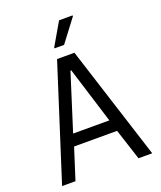

<svg xmlns="http://www.w3.org/2000/svg" viewBox="-160 -991 913 1091"><g transform="rotate(-20 296.5 -445.5)"><path d="M24 0ZM486 0 425 -188H165L105 0H24L244 -688H349L569 0ZM298 -600H293L185 -259H404ZM251 -750V-755L330 -891H412V-886L309 -750Z"/></g></svg>

Font: Assailand
Style: Regular
Weight: 400
Designer: Hector Gatti with collaboration of the Omnibus-Type team
Foundry: Omnibus-Type
Version: Version 0.072;October 19, 2019;FontCreator 12.0.0.2547 64-bi